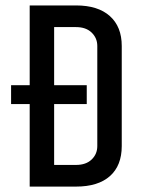

<svg xmlns="http://www.w3.org/2000/svg" viewBox="-20 -690 545 710"><path d="M339.8 -149.9V-520Q339.8 -549.3 318.8 -569.6Q297.9 -589.8 261.2 -589.8H180.2V-375H300.8V-305.2H180.2V-80.1H261.2Q297.9 -80.1 318.8 -100.1Q339.8 -120.1 339.8 -149.9ZM261.2 0H89.8V-305.2H21V-375H89.8V-669.9H261.2Q342.3 -669.9 386.2 -630.6Q430.2 -591.3 430.2 -520V-149.9Q430.2 -77.6 386.5 -38.8Q342.8 0 261.2 0Z"/></svg>

Font: Unica One
Style: Bold
Weight: 400
Designer: Eduardo Rodriguez Tunni
Foundry: Eduardo Rodriguez Tunni
Version: Version 1.001